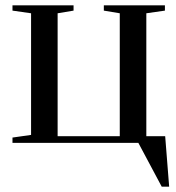

<svg xmlns="http://www.w3.org/2000/svg" viewBox="-20 -538 664 723"><path d="M589 165 501 0H27V-20L97 -30V-488L27 -498V-518H257V-498L197 -488V-25H431V-488L371 -498V-518H601V-498L531 -488V-25H602L617 165Z"/></svg>

Font: Prata
Style: Regular
Weight: 400
Designer: Ivan Petrov
Foundry: Cyreal
Version: Version 2.000